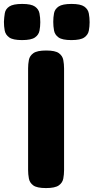

<svg xmlns="http://www.w3.org/2000/svg" viewBox="-65 -948 476 977"><path d="M169 9Q123 9 104.5 -4.5Q86 -18 82 -39.5Q78 -61 78 -83V-600Q78 -622 82 -643Q86 -664 105 -677.5Q124 -691 170 -691Q216 -691 234.5 -677.5Q253 -664 257 -643Q261 -622 261 -599V-82Q261 -60 257 -39Q253 -18 234 -4.5Q215 9 169 9ZM298 -744Q252 -744 233 -757.5Q214 -771 210 -792.5Q206 -814 206 -837Q206 -860 210 -881Q214 -902 233.5 -915Q253 -928 299 -928Q345 -928 364 -914.5Q383 -901 387 -879.5Q391 -858 391 -835Q391 -813 387 -792Q383 -771 364 -757.5Q345 -744 298 -744ZM47 -744Q1 -744 -18 -757.5Q-37 -771 -41 -792.5Q-45 -814 -45 -837Q-44 -860 -40.5 -881Q-37 -902 -17.5 -915Q2 -928 48 -928Q94 -928 113 -914.5Q132 -901 136 -879.5Q140 -858 140 -835Q140 -813 136 -792Q132 -771 113 -757.5Q94 -744 47 -744Z"/></svg>

Font: Fredoka Expanded
Style: Bold
Weight: 700
Width: 7
Designer: Ben Nathan
Foundry: Milena B. Brandão, Ben Nathan
Version: Version 2.001